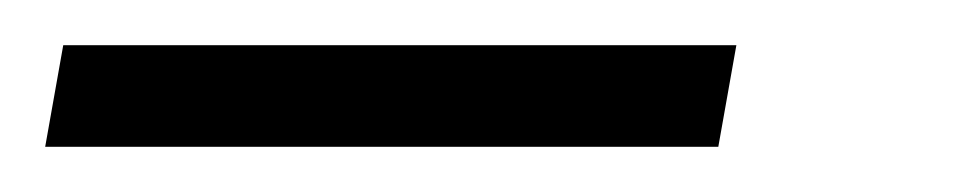

<svg xmlns="http://www.w3.org/2000/svg" viewBox="-111 203 429 85"><path d="M-83 223H215L207 268H-91Z"/></svg>

Font: Sarabun ExtraLight
Style: Italic
Weight: 275
Italic angle: -10°
Designer: Suppakit Chalermlarp | Katatrad Co.,Ltd.
Foundry: Cadson Demak Co.,Ltd.
Version: Version 1.000; ttfautohint (v1.6)